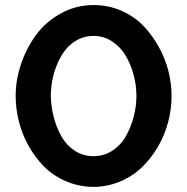

<svg xmlns="http://www.w3.org/2000/svg" viewBox="-20 -730 741 760"><path d="M42 -350.1Q42 -414.6 64 -478.5Q85.9 -542.5 124.5 -594Q163.1 -645.5 222.4 -677.7Q281.7 -710 350.1 -710Q409.2 -710 460.4 -687.5Q511.7 -665 547.4 -627.9Q583 -590.8 608.9 -543.7Q634.8 -496.6 647 -447Q659.2 -397.5 659.2 -350.1Q659.2 -298.3 645.5 -246.6Q631.8 -194.8 605 -148.9Q578.1 -103 541.5 -67.6Q504.9 -32.2 455.3 -11.5Q405.8 9.3 350.1 9.8Q291.5 9.3 240.5 -12.9Q189.5 -35.2 153.6 -71.5Q117.7 -107.9 92 -154.8Q66.4 -201.7 54.2 -251.5Q42 -301.3 42 -350.1ZM350.1 -111.8Q392.6 -111.8 426.5 -134.8Q460.4 -157.7 480 -193.8Q499.5 -230 509.8 -270.3Q520 -310.5 520 -350.1Q520 -392.6 508.8 -434.1Q497.6 -475.6 477.1 -510.3Q456.5 -544.9 423.3 -566.4Q390.1 -587.9 350.1 -587.9Q315.9 -587.9 287.4 -572.8Q258.8 -557.6 239.5 -533.2Q220.2 -508.8 206.8 -477.1Q193.4 -445.3 187.3 -413.3Q181.2 -381.3 181.2 -350.1Q182.1 -307.1 192.9 -265.9Q203.6 -224.6 223.4 -189.7Q243.2 -154.8 276.1 -133.3Q309.1 -111.8 350.1 -111.8Z"/></svg>

Font: Rawline
Style: Bold
Weight: 700
Designer: Matt McInerney, Pablo Impallari, Rodrigo Fuenzalida
Foundry: Matt McInerney, Pablo Impallari, Rodrigo Fuenzalida
Version: Version 4.020;PS 004.020;hotconv 1.0.88;makeotf.lib2.5.64775